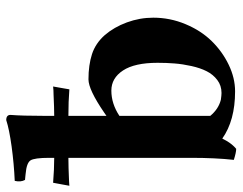

<svg xmlns="http://www.w3.org/2000/svg" viewBox="-110 -640 751 594"><g transform="rotate(-90 265.0 -342.5)"><path d="M204.1 -348.1V-66.9Q225.1 -41.5 253.9 -34.2Q267.6 -32.2 274.9 -32.2Q297.9 -32.2 314.9 -45.2Q332 -58.1 342 -77.9Q352.1 -97.7 358.2 -125.2Q364.3 -152.8 366.2 -177.7Q368.2 -202.6 368.2 -230Q368.2 -300.8 344.5 -336.9Q320.8 -373 282.2 -373Q241.7 -373 204.1 -348.1ZM204.1 -505.9V-388.2Q205.6 -389.2 209 -391.6Q212.4 -394 213.9 -395Q285.2 -443.8 316.9 -443.8Q361.3 -443.8 395 -432.9Q428.7 -421.9 454.1 -393.1Q478.5 -364.7 493.2 -325Q507.8 -285.2 507.8 -243.2Q507.8 -191.4 487.8 -143.6Q467.8 -95.7 435.5 -62.7Q403.3 -29.8 362.3 -10Q321.3 9.8 279.8 9.8Q189.9 9.8 133.8 -29.8Q132.8 -27.8 130.4 -23.4Q127.9 -19 127 -17.1Q116.2 1.5 102.1 13.2Q90.8 13.2 67.9 5.9Q74.2 -51.3 74.2 -127V-505.9Q47.9 -505.9 2 -503.9Q-0.5 -503.9 -5.4 -503.4Q-10.3 -502.9 -12.2 -502.9Q-10.7 -511.2 -7.6 -528.1Q-4.4 -544.9 -2.9 -553.2Q39.1 -549.8 74.2 -549.8V-564.9Q74.2 -611.3 66.2 -623.3Q58.1 -635.3 24.9 -638.2Q22 -638.7 15.6 -639.2Q9.3 -639.6 5.9 -640.1Q-1.5 -653.3 2.9 -671.9Q56.2 -674.3 109.6 -681.6Q163.1 -689 190.9 -698.2Q207 -698.2 207 -685.1Q204.1 -647.9 204.1 -583V-549.8Q228 -549.8 270 -551.8Q283.2 -551.8 294.9 -553.2Q293.5 -544.9 290.5 -528.3Q287.6 -511.7 286.1 -502.9Q249 -505.9 204.1 -505.9Z"/></g></svg>

Font: Common Serif
Style: Bold
Weight: 700
Designer: Philipp H. Poll, Khaled Hosny
Foundry: Stefan Peev, Context Ltd.
Version: Version 1.026